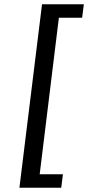

<svg xmlns="http://www.w3.org/2000/svg" viewBox="-20 -728 413 900"><path d="M71 152H267L275 89H166L256 -645H365L373 -708H177Z"/></svg>

Font: Falling Sky
Style: Obl
Weight: 400
Designer: Paul D. Hunt
Foundry: Adobe Systems Incorporated
Version: Version 1.02